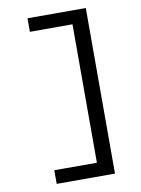

<svg xmlns="http://www.w3.org/2000/svg" viewBox="-101 -899 803 1090"><g transform="rotate(-10 300.0 -354.0)"><path d="M471.5 123.5H135.5V45H420L381 79.5V-787L420 -753H135.5V-831H471.5Z"/></g></svg>

Font: Spline Sans Mono
Style: Regular
Weight: 400
Monospace: yes
Designer: Eben Sorkin, Mirko Velimirovic
Foundry: Sorkin Type
Version: Version 1.004